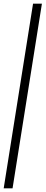

<svg xmlns="http://www.w3.org/2000/svg" viewBox="-24 -810 247 1040"><path d="M203 -790 44 210H-4L155 -790Z"/></svg>

Font: Georama Light
Style: Italic
Weight: 300
Italic angle: -9°
Designer: Jean-Baptiste Levee
Foundry: Production Type
Version: Version 1.001